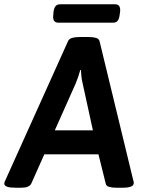

<svg xmlns="http://www.w3.org/2000/svg" viewBox="-41 -875 674 897"><path d="M232 -769Q203 -769 208 -806L209 -819Q211 -836 218 -845.5Q225 -855 241 -855H497Q524 -855 520 -819L518 -806Q516 -788 509 -778.5Q502 -769 487 -769ZM31 2Q-21 2 -21 -17Q-21 -24 -15 -35L277 -683Q282 -694 296 -698Q310 -702 330 -702H374Q394 -702 407.5 -698Q421 -694 424 -683L581 -35Q584 -27 584 -20Q584 2 533 2H501Q482 2 468.5 -2Q455 -6 453 -17L419 -154H166L105 -17Q100 -7 88 -2.5Q76 2 59 2ZM215 -266H393L345 -486Q341 -501 339.5 -517Q338 -533 337 -548H334Q330 -533 324.5 -516.5Q319 -500 313 -486Z"/></svg>

Font: Asap SemiBold
Style: Italic
Weight: 600
Italic angle: -6°
Designer: Pablo Cosgaya
Foundry: Omnibus-Type
Version: Version 3.001; ttfautohint (v1.8.3)